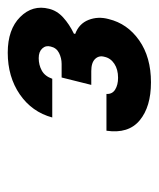

<svg xmlns="http://www.w3.org/2000/svg" viewBox="23 -923 410 496"><g transform="rotate(-90 228.0 -675.0)"><path d="M263.3 -490Q200 -490 165 -519.2Q130 -548.3 138.3 -605H233.3Q232.5 -590 244.6 -582.5Q256.7 -575 275 -575Q296.7 -575 311.2 -584.6Q325.8 -594.2 329.2 -610Q333.3 -624.2 323.8 -634.2Q314.2 -644.2 292.5 -644.2H256.7L275.8 -720.8H310.8Q325.8 -720.8 339.2 -727.5Q352.5 -734.2 355.8 -749.2Q359.2 -761.7 350.8 -770.8Q342.5 -780 325.8 -780Q308.3 -780 293.8 -772.1Q279.2 -764.2 272.5 -745H172.5Q186.7 -797.5 232.1 -828.8Q277.5 -860 340 -860Q400 -860 432.1 -827.9Q464.2 -795.8 453.3 -753.3Q448.3 -732.5 430.8 -716.7Q413.3 -700.8 389.2 -689.2L388.3 -685.8Q415 -675.8 424.6 -651.2Q434.2 -626.7 426.7 -599.2Q415 -550.8 371.7 -520.4Q328.3 -490 263.3 -490Z"/></g></svg>

Font: Funnel Sans ExtraBold
Style: Italic
Weight: 800
Italic angle: -14.036°
Version: Version 1.000; Beta; Release 5; Build 24; ttfautohint (v1.8.